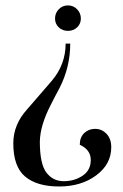

<svg xmlns="http://www.w3.org/2000/svg" viewBox="-20 -435 445 696"><path d="M192.9 -401.3Q206.4 -415.4 226.3 -415.4Q246.2 -415.4 259.6 -401.3Q273.1 -387.2 273.1 -367.9Q273.1 -348.7 259.6 -335.9Q246.2 -323.1 226.3 -323.1Q206.4 -323.1 192.9 -335.9Q179.5 -348.7 179.5 -367.9Q179.5 -387.2 192.9 -401.3ZM234.6 -276.9Q234.6 -192.3 196.2 -116.7Q179.5 -85.9 164.1 -55.1Q125.6 19.2 124.4 78.2Q124.4 159 148.1 190.4Q171.8 221.8 210.9 221.8Q250 221.8 279.5 201.9Q309 182.1 309 144.9Q309 107.7 269.2 89.7Q269.2 62.8 285.3 47.4Q301.3 32.1 325 32.1Q348.7 32.1 366 50Q383.3 67.9 383.3 98.7Q383.3 160.3 328.8 200.6Q274.4 241 194.2 241Q114.1 241 71.2 205.1Q28.2 169.2 28.2 84.6Q28.2 16.7 78.2 -38.5Q98.7 -62.8 123.1 -90.4Q147.4 -117.9 167.9 -142.3Q217.9 -201.3 217.9 -276.9Z"/></svg>

Font: Suranna
Style: Regular
Weight: 400
Version: Version 1.0.5; ttfautohint (v1.2.42-39fb)